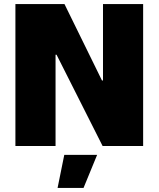

<svg xmlns="http://www.w3.org/2000/svg" viewBox="-20 -720 782 947"><path d="M56 0H254V-450H259L486 0H686V-700H488V-323H483L298 -700H56ZM264 207H392L459 44H297Z"/></svg>

Font: Fixel Text Black
Style: Regular
Weight: 900
Width: 4
Designer: AlfaBravo + MacPaw
Foundry: Kyrylo Tkachov, Marchela Mozhyna, Serhii Makarenko, Maria Weinstein, Zakhar Kryvoshyya
Version: Version 1.211